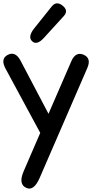

<svg xmlns="http://www.w3.org/2000/svg" viewBox="-21 -823 562 1125"><path d="M468.8 -502.4Q421.9 -522 397 -464.4L263.2 -156.2L99.6 -467.3Q68.8 -525.4 23.4 -501Q-19.5 -478 11.7 -420.4L214.8 -44.4L117.7 180.2Q84 257.8 135.3 278.8Q178.2 296.4 211.9 218.3L490.7 -424.8Q515.6 -482.4 468.8 -502.4ZM345.7 -790Q309.6 -819.3 281.7 -784.7L180.2 -657.7Q140.1 -607.9 166.5 -582Q194.3 -554.7 236.8 -601.6L352.5 -728.5Q382.3 -761.2 345.7 -790Z"/></svg>

Font: Comic Relief
Style: Regular
Weight: 400
Designer: Jeff Davis
Foundry: Loudifier
Version: Version 1.200; ttfautohint (v1.8.4.7-5d5b)